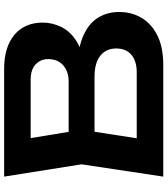

<svg xmlns="http://www.w3.org/2000/svg" viewBox="38 -828 790 905"><g transform="rotate(-90 432.5 -375.0)"><path d="M558 -370 574 -404Q661 -402 718 -376.5Q775 -351 802 -307.5Q829 -264 829 -208Q829 -148 800.5 -101Q772 -54 717 -27Q662 0 579 0H53L111 -385L53 -750H560Q664 -750 721.5 -701.5Q779 -653 779 -568Q779 -522 757.5 -479Q736 -436 687.5 -406.5Q639 -377 558 -370ZM221 -43 156 -125H544Q598 -125 627.5 -150.5Q657 -176 657 -222Q657 -269 623 -296.5Q589 -324 523 -324H207V-446H503Q548 -446 577.5 -471.5Q607 -497 607 -543Q607 -578 582 -601.5Q557 -625 510 -625H156L221 -707L274 -385Z"/></g></svg>

Font: Unbounded Medium
Style: Regular
Weight: 500
Designer: Luke Prowse, Jean-Baptiste Morizot, Fátima Lázaro, Florian Runge
Foundry: NaN
Version: Version 1.700